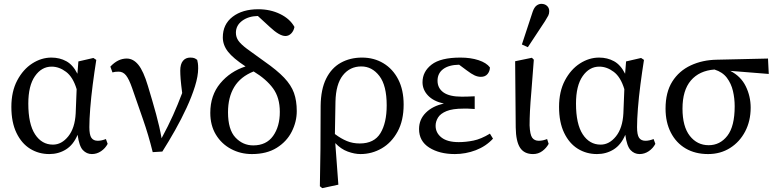

<svg xmlns="http://www.w3.org/2000/svg" viewBox="-20 -787 4032 997"><path d="M127 -249Q127 -143 162 -89.5Q197 -36 255 -36Q300 -36 334.5 -79Q369 -122 373 -198L378 -324Q359 -387 323 -414Q287 -441 248 -441Q196 -441 161.5 -391.5Q127 -342 127 -249ZM236 13Q181 13 136.5 -14.5Q92 -42 65.5 -97Q39 -152 39 -232Q39 -312 69.5 -369.5Q100 -427 147.5 -457.5Q195 -488 247 -488Q290 -488 324.5 -469Q359 -450 382 -404L387 -468L465 -486L480 -476Q470 -413 461.5 -347.5Q453 -282 448.5 -224Q444 -166 444 -127Q444 -87 454.5 -71.5Q465 -56 488 -56Q498 -56 509 -58.5Q520 -61 530 -65L539 -40Q527 -17 505 -2Q483 13 457 13Q430 13 410.5 -7.5Q391 -28 383 -87Q361 -35 322.5 -11Q284 13 236 13Z M773 3Q751 -86 723 -166Q695 -246 666 -330Q650 -376 634.5 -395.5Q619 -415 596 -415Q586 -415 578.5 -414Q571 -413 564 -411L553 -441Q592 -483 638 -483Q672 -483 698.5 -450.5Q725 -418 748 -341Q772 -262 790.5 -194.5Q809 -127 819 -69Q854 -134 878.5 -188.5Q903 -243 926 -304Q920 -350 918 -376Q916 -402 916 -420Q916 -454 930 -471Q944 -488 968 -488Q983 -488 990.5 -484.5Q998 -481 1004 -476Q1006 -468 1007.5 -458.5Q1009 -449 1009 -432Q1009 -392 992.5 -339Q976 -286 949 -227.5Q922 -169 889 -110.5Q856 -52 823 0Z M1288 13Q1229 13 1179.5 -13.5Q1130 -40 1101 -88Q1072 -136 1072 -201Q1072 -292 1123.5 -354Q1175 -416 1255 -442Q1191 -484 1164 -518.5Q1137 -553 1137 -593Q1137 -661 1188 -700Q1239 -739 1321 -739Q1384 -739 1435 -714Q1486 -689 1509 -647Q1505 -626 1492 -613Q1479 -600 1462 -600Q1431 -600 1381 -647L1319 -704Q1270 -703 1237.5 -679Q1205 -655 1205 -617Q1205 -594 1218 -575.5Q1231 -557 1263 -533Q1295 -509 1353 -468Q1419 -422 1455.5 -383.5Q1492 -345 1506.5 -304.5Q1521 -264 1521 -210Q1521 -155 1495 -103.5Q1469 -52 1417 -19.5Q1365 13 1288 13ZM1164 -204Q1164 -114 1202.5 -73Q1241 -32 1295 -32Q1363 -32 1398 -81Q1433 -130 1433 -206Q1433 -280 1398 -328Q1363 -376 1297 -416Q1229 -389 1196.5 -335.5Q1164 -282 1164 -204Z M1722 -259 1719 -91Q1751 -67 1781.5 -54.5Q1812 -42 1848 -42Q1923 -42 1955.5 -95.5Q1988 -149 1988 -240Q1988 -343 1950 -392.5Q1912 -442 1856 -442Q1797 -442 1760.5 -396Q1724 -350 1722 -259ZM1641 180 1644 -12 1645 -237Q1646 -323 1673.5 -378.5Q1701 -434 1749.5 -461Q1798 -488 1860 -488Q1922 -488 1971 -458.5Q2020 -429 2048 -374.5Q2076 -320 2076 -244Q2076 -161 2044.5 -103.5Q2013 -46 1962 -16.5Q1911 13 1852 13Q1821 13 1785.5 0Q1750 -13 1721 -44L1737 172L1653 190Z M2342 13Q2262 13 2209 -20.5Q2156 -54 2156 -117Q2156 -167 2191.5 -202Q2227 -237 2285 -249Q2231 -261 2202.5 -291Q2174 -321 2174 -360Q2174 -415 2221 -451.5Q2268 -488 2371 -488Q2424 -488 2465 -474.5Q2506 -461 2524 -437Q2524 -418 2512 -403Q2500 -388 2477 -388Q2461 -388 2444.5 -395.5Q2428 -403 2403 -422L2364 -451Q2310 -450 2281 -428Q2252 -406 2252 -368Q2252 -329 2283 -307Q2314 -285 2378 -285Q2393 -285 2408 -285.5Q2423 -286 2445 -287V-221Q2420 -223 2409 -223Q2398 -223 2387 -223Q2330 -223 2298.5 -210Q2267 -197 2254.5 -176.5Q2242 -156 2242 -134Q2242 -97 2272.5 -73Q2303 -49 2362 -49Q2399 -49 2438.5 -57Q2478 -65 2524 -93L2540 -67Q2503 -27 2450.5 -7Q2398 13 2342 13Z M2748 13Q2702 13 2680.5 -20Q2659 -53 2658 -125L2655 -469L2742 -487L2752 -477Q2745 -378 2739.5 -315Q2734 -252 2732 -211Q2730 -170 2730 -136Q2732 -88 2743.5 -72Q2755 -56 2778 -56Q2789 -56 2800 -58.5Q2811 -61 2821 -65L2829 -40Q2817 -18 2796 -2.5Q2775 13 2748 13ZM2690 -556 2746 -726Q2754 -749 2766 -758Q2778 -767 2791 -767Q2809 -767 2820.5 -756.5Q2832 -746 2832 -729Q2832 -716 2827 -706Q2822 -696 2810 -677L2721 -542Z M2971 -249Q2971 -143 3006 -89.5Q3041 -36 3099 -36Q3144 -36 3178.5 -79Q3213 -122 3217 -198L3222 -324Q3203 -387 3167 -414Q3131 -441 3092 -441Q3040 -441 3005.5 -391.5Q2971 -342 2971 -249ZM3080 13Q3025 13 2980.5 -14.5Q2936 -42 2909.5 -97Q2883 -152 2883 -232Q2883 -312 2913.5 -369.5Q2944 -427 2991.5 -457.5Q3039 -488 3091 -488Q3134 -488 3168.5 -469Q3203 -450 3226 -404L3231 -468L3309 -486L3324 -476Q3314 -413 3305.5 -347.5Q3297 -282 3292.5 -224Q3288 -166 3288 -127Q3288 -87 3298.5 -71.5Q3309 -56 3332 -56Q3342 -56 3353 -58.5Q3364 -61 3374 -65L3383 -40Q3371 -17 3349 -2Q3327 13 3301 13Q3274 13 3254.5 -7.5Q3235 -28 3227 -87Q3205 -35 3166.5 -11Q3128 13 3080 13Z M3657 13Q3590 13 3540.5 -16Q3491 -45 3463.5 -98.5Q3436 -152 3436 -223Q3436 -308 3471 -363.5Q3506 -419 3567 -447.5Q3628 -476 3704 -477L3968 -483L3972 -403L3772 -419Q3827 -391 3852.5 -339Q3878 -287 3878 -228Q3878 -159 3849.5 -104.5Q3821 -50 3771 -18.5Q3721 13 3657 13ZM3524 -223Q3524 -130 3562 -81.5Q3600 -33 3660 -33Q3719 -33 3757 -82Q3795 -131 3795 -235Q3795 -276 3786 -314.5Q3777 -353 3754.5 -383Q3732 -413 3690 -426Q3611 -420 3567.5 -369Q3524 -318 3524 -223Z"/></svg>

Font: Source Serif Pro
Style: Regular
Weight: 400
Designer: Frank Grießhammer
Foundry: Adobe Systems Incorporated
Version: Version 3.001;hotconv 1.0.111;makeotfexe 2.5.65597